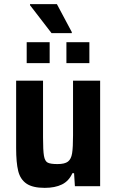

<svg xmlns="http://www.w3.org/2000/svg" viewBox="-20 -900 562 928"><path d="M58 -184V-510H188V-236Q188 -172 192.5 -146.5Q197 -121 210.5 -114Q224 -107 258 -107Q293 -107 308.5 -119Q324 -131 328.5 -159Q333 -187 333 -246V-510H464V0H342L338 -63H330Q313 -25 279.5 -8.5Q246 8 196 8Q138 8 108 -12.5Q78 -33 68 -73.5Q58 -114 58 -184ZM109 -595V-696H220V-595ZM301 -595V-696H412V-595ZM229 -740 125 -875V-880H255L327 -745V-740Z"/></svg>

Font: Saira Semi Condensed SemiBold
Style: Regular
Weight: 600
Width: 4
Designer: Hector Gatti with collaboration of the Omnibus-Type team
Foundry: Omnibus-Type
Version: Version 1.001; ttfautohint (v1.8)